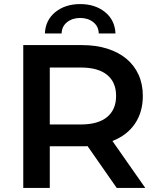

<svg xmlns="http://www.w3.org/2000/svg" viewBox="-20 -921 771 941"><path d="M552 0 409 -205Q404 -204 397 -204H224V0H94V-700H382Q451 -700 506 -682.5Q561 -665 599.5 -633Q638 -601 659 -555Q680 -509 680 -451Q680 -372 641.5 -315Q603 -258 531 -230L692 0ZM376 -590H224V-311H376Q461 -311 505 -347.5Q549 -384 549 -451Q549 -518 505 -554Q461 -590 376 -590ZM373 -901Q446 -901 494.5 -862Q543 -823 546 -757H464Q463 -792 437 -812.5Q411 -833 373 -833Q335 -833 309 -812.5Q283 -792 282 -757H200Q203 -823 251.5 -862Q300 -901 373 -901Z"/></svg>

Font: CMG Sans SemiBold
Style: Regular
Weight: 600
Designer: Julieta Ulanovsky
Foundry: Julieta Ulanovsky
Version: Version 7.200